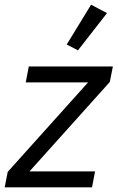

<svg xmlns="http://www.w3.org/2000/svg" viewBox="-25 -800 502 820"><path d="M432 -744 364 -780 260 -610 308 -585ZM368 0 381 -68H101L444 -450L457 -516H98L85 -448H351L8 -66L-5 0Z"/></svg>

Font: LVC Sans
Style: Italic
Weight: 400
Italic angle: -11.31°
Designer: Mike Abbink, Paul van der Laan, Pieter van Rosmalen
Foundry: Bold Monday
Version: Version 3.0